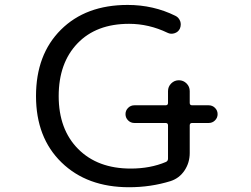

<svg xmlns="http://www.w3.org/2000/svg" viewBox="-20 -785 1040 794"><path d="M536.1 -276.4Q520.5 -276.4 509.8 -287.1Q499 -297.9 499 -313Q499 -328.1 509.8 -338.9Q520.5 -349.6 536.1 -349.6H665Q674.8 -349.6 674.8 -359.4V-408.2Q674.8 -426.8 688 -439.9Q701.2 -453.1 719.7 -453.1Q738.3 -453.1 751.5 -439.9Q764.6 -426.8 764.6 -408.2V-359.4Q764.6 -349.6 774.4 -349.6H842.8Q858.4 -349.6 869.1 -338.9Q879.9 -328.1 879.9 -313Q879.9 -297.9 869.1 -287.1Q858.4 -276.4 842.8 -276.4H774.4Q764.6 -276.4 764.6 -266.6V-152.3Q764.6 -112.3 743.2 -80.1Q721.7 -47.9 685.5 -36.1Q603.5 -10.7 513.7 -10.7Q339.8 -10.7 234.4 -113.3Q128.9 -215.8 128.9 -387.7Q128.9 -559.6 231.9 -662.1Q335 -764.6 507.8 -764.6Q614.3 -764.6 705.1 -719.7Q719.7 -712.9 725.6 -696.3Q727.5 -690.4 727.5 -683.6Q727.5 -674.8 723.6 -666Q716.8 -652.3 701.7 -647.5Q686.5 -642.6 672.9 -649.4Q595.7 -686.5 513.7 -686.5Q377.9 -686.5 300.3 -605.5Q222.7 -524.4 222.7 -387.7Q222.7 -250 303.2 -168.9Q383.8 -87.9 520.5 -87.9Q601.6 -87.9 666 -115.2Q674.8 -119.1 674.8 -128.9V-266.6Q674.8 -276.4 665 -276.4Z"/></svg>

Font: Rounded-X Mgen+ 2m regular
Style: Regular
Weight: 400
Designer: [Source Han Sans]
Ryoko NISHIZUKA  (kana & ideographs); Paul D. Hunt (Latin, Greek & Cyrillic); Wenlong ZHANG  (bopomofo
Version: Version 1.059.20150602